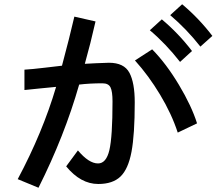

<svg xmlns="http://www.w3.org/2000/svg" viewBox="-20 -843 1040 894"><path d="M62.5 -8.8Q178.7 -226.6 241.2 -438.5Q222.7 -436.5 169.9 -431.6Q117.2 -426.8 93.8 -423.8V-518.6Q127.9 -520.5 189 -527.8Q250 -535.2 268.6 -537.1Q303.7 -668 326.2 -765.6L424.8 -743.2Q401.4 -639.6 375 -545.9Q421.9 -548.8 487.3 -550.8Q557.6 -550.8 582.5 -504.4Q607.4 -458 607.4 -366.2Q607.4 -216.8 592.3 -136.2Q577.1 -55.7 541 -21Q504.9 13.7 437.5 13.7Q355.5 13.7 288.1 -68.4L342.8 -142.6Q393.6 -82 436.5 -82Q474.6 -82 489.3 -144Q503.9 -206.1 503.9 -371.1Q503.9 -417 494.6 -436Q485.4 -455.1 457 -455.1Q397.5 -455.1 348.6 -449.2Q280.3 -210 159.2 31.2ZM608.4 -561.5 688.5 -613.3Q753.9 -546.9 813 -448.2Q872.1 -349.6 897.5 -268.6L807.6 -225.6Q779.3 -312.5 725.6 -401.9Q671.9 -491.2 608.4 -561.5ZM772.5 -772.5 828.1 -823.2Q906.2 -757.8 968.8 -675.8L913.1 -626Q848.6 -708 772.5 -772.5ZM677.7 -702.1 733.4 -752.9Q811.5 -687.5 874 -605.5L818.4 -554.7Q752 -639.6 677.7 -702.1Z"/></svg>

Font: Gothic A1 SemiBold
Style: Regular
Weight: 600
Version: Version 2.50